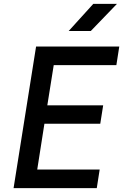

<svg xmlns="http://www.w3.org/2000/svg" viewBox="-20 -970 640 990"><path d="M50 0 166 -730H595L580 -634H257L224 -427H512L497 -332H209L172 -96H494L479 0ZM334 -810 461 -950H583L448 -810Z"/></svg>

Font: NKDuy Mono SemiBold
Style: Italic
Weight: 600
Italic angle: -9°
Monospace: yes
Designer: NKDuy
Foundry: NKDuy
Version: Version 2.251; ttfautohint (v1.8.4.7-5d5b)